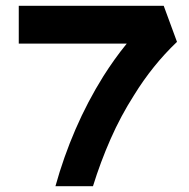

<svg xmlns="http://www.w3.org/2000/svg" viewBox="-20 -645 655 665"><path d="M172 0Q200 -101 241.5 -197Q283 -293 338 -381Q357 -411 377 -439Q397 -467 419 -494H45V-625H547L593 -500Q550 -459 513 -413Q476 -367 444 -315Q398 -243 363 -163.5Q328 -84 302 0H172Z"/></svg>

Font: Eyechart
Style: Regular
Weight: 400
Designer: Peter Wiegel
Foundry: Peter Wiegel
Version: Version 1.000